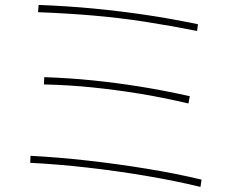

<svg xmlns="http://www.w3.org/2000/svg" viewBox="-20 -764 920 762"><path d="M775.6 -22.2Q674.4 -46.7 559.4 -66.1Q444.4 -85.6 327.2 -98.9Q210 -112.2 100 -117.8L101.1 -145.6Q210 -140 328.3 -126.7Q446.7 -113.3 562.2 -94.4Q677.8 -75.6 780 -51.1ZM727.8 -353.3Q623.3 -377.8 530.6 -392.8Q437.8 -407.8 345.6 -417.2Q253.3 -426.7 154.4 -428.9L155.6 -457.8Q255.6 -454.4 347.8 -445Q440 -435.6 533.9 -420.6Q627.8 -405.6 733.3 -382.2ZM762.2 -641.1Q655.6 -662.2 555 -677.8Q454.4 -693.3 351.7 -702.2Q248.9 -711.1 131.1 -715.6L133.3 -744.4Q248.9 -740 352.8 -730Q456.7 -720 557.8 -705Q658.9 -690 765.6 -667.8Z"/></svg>

Font: Paperlogy 1 Thin
Style: Regular
Weight: 250
Designer: redesigned by Lee Juim, glyphs from Gmarket Sans & Montserrat
Foundry: PT&
Version: Version 1.001